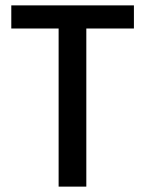

<svg xmlns="http://www.w3.org/2000/svg" viewBox="-20 -694 540 714"><path d="M478 -588H301V0H198V-588H22V-674H478Z"/></svg>

Font: Hind Mysuru Medium
Style: Regular
Weight: 500
Designer: Manushi Parikh, Hitesh Malaviya
Foundry: Indian Type Foundry
Version: Version 0.703;PS 1.0;hotconv 1.0.86;makeotf.lib2.5.63406